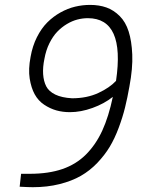

<svg xmlns="http://www.w3.org/2000/svg" viewBox="-20 -757 613 791"><path d="M351.1 -736.8Q388.7 -736.8 418.7 -726.1Q448.7 -715.3 473.1 -690.9Q497.6 -666.5 510 -627.4Q522.5 -588.4 524.9 -532.2Q527.3 -476.1 513.2 -400.9Q504.9 -353.5 495.1 -314Q485.4 -274.4 469 -230.5Q452.6 -186.5 432.1 -152.3Q411.6 -118.2 380.9 -85.9Q350.1 -53.7 313 -32.5Q275.9 -11.2 225.3 1.5Q174.8 14.2 115.2 14.2Q97.2 14.2 61 12.2L66.9 -41H103Q179.7 -41 236.8 -60.5Q293.9 -80.1 334.5 -120.8Q375 -161.6 401.4 -219Q427.7 -276.4 444.8 -357.9Q409.2 -329.6 361.1 -312.3Q313 -294.9 268.1 -294.9Q238.3 -294.9 212.2 -302.2Q186 -309.6 161.9 -325.7Q137.7 -341.8 123 -368.4Q108.4 -395 102.3 -433.3Q96.2 -471.7 106 -522.9Q113.8 -567.4 132.1 -603.8Q150.4 -640.1 174.8 -664.6Q199.2 -689 229 -705.6Q258.8 -722.2 289.3 -729.5Q319.8 -736.8 351.1 -736.8ZM163.1 -515.1Q155.8 -480.5 157.7 -451.4Q159.7 -422.4 170.4 -401.4Q181.2 -380.4 207.8 -367.4Q234.4 -354.5 276.9 -352.1Q337.9 -352.1 384.8 -373.8Q431.6 -395.5 458 -423.8Q496.1 -682.1 341.8 -682.1Q320.3 -682.1 298.8 -676.5Q277.3 -670.9 255.6 -658Q233.9 -645 215.8 -626.2Q197.8 -607.4 183.6 -578.9Q169.4 -550.3 163.1 -515.1Z"/></svg>

Font: Stilu Light
Style: Italic
Weight: 300
Italic angle: -10°
Designer: Genilson Lima Santos
Foundry: Genilson Lima Santos
Version: Version 1.200;PS 001.200;hotconv 1.0.88;makeotf.lib2.5.64775